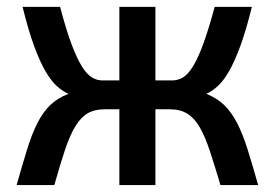

<svg xmlns="http://www.w3.org/2000/svg" viewBox="-20 -532 790 552"><path d="M426.8 -512.2V-300.8H475.1Q491.2 -300.8 505.9 -309.3Q520.5 -317.9 534.9 -341.3Q549.3 -364.7 564.5 -406Q579.6 -447.3 597.2 -512.2H704.1Q687.5 -444.8 671.1 -400.1Q654.8 -355.5 638.4 -327.1Q622.1 -298.8 605.7 -284.2Q589.4 -269.5 573.2 -262.2Q604 -250 625 -229.5Q646 -209 662.1 -177.5Q678.2 -146 691.9 -102.3Q705.6 -58.6 722.2 0H613.8Q596.7 -57.6 583 -98.9Q569.3 -140.1 554 -166.5Q538.6 -192.9 518.3 -205.3Q498 -217.8 467.8 -217.8H426.8V0H323.2V-217.8H280.8Q252 -217.8 232.2 -206.3Q212.4 -194.8 196.8 -169.2Q181.2 -143.6 167.2 -102.1Q153.3 -60.5 136.2 0H27.8Q44.4 -58.6 57.9 -102.3Q71.3 -146 87.2 -177.5Q103 -209 124 -229.5Q145 -250 176.8 -262.2Q160.2 -269.5 143.8 -284.2Q127.4 -298.8 110.8 -327.1Q94.2 -355.5 77.9 -400.1Q61.5 -444.8 44.9 -512.2H152.8Q169.9 -447.3 185.3 -406Q200.7 -364.7 215.3 -341.3Q230 -317.9 244.4 -309.3Q258.8 -300.8 273.9 -300.8H323.2V-512.2Z"/></svg>

Font: Clear Sans Medium
Style: Regular
Weight: 500
Foundry: Intel Corporation
Version: Version 1.00